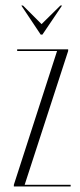

<svg xmlns="http://www.w3.org/2000/svg" viewBox="-20 -673 288 693"><path d="M57 -653H63L130 -586L198 -653H204L133 -548H127ZM235 0H30V-6L186 -489H42V-495H226V-489L69 -6H235Z"/></svg>

Font: Moniqa ExtLt Narrow Display
Style: Regular
Weight: 200
Width: 4
Designer: Rajesh Rajput
Foundry: Rajesh Rajput
Version: Version 1.000